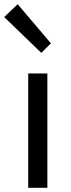

<svg xmlns="http://www.w3.org/2000/svg" viewBox="-42 -892 337 912"><path d="M92 0H183V-543H92ZM154 -641 200 -686 42 -872 -22 -811Z"/></svg>

Font: Squished Noto Sans CJK JP Regular
Style: Regular
Weight: 400
Designer: Ryoko NISHIZUKA (kana & ideographs); Paul D. Hunt (Latin, Greek & Cyrillic); Wenlong ZHANG (bopomofo); Sandoll Communica
Foundry: Adobe Systems Incorporated
Version: Version 1.004;PS 1.004;hotconv 1.0.82;makeotf.lib2.5.63406